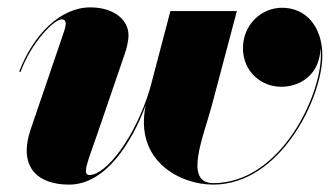

<svg xmlns="http://www.w3.org/2000/svg" viewBox="-20 -490 893 520"><path d="M244 -128.5 317.5 -343C322.5 -357 328 -378 328 -394.5C328 -437.5 287 -470 224.5 -470C143.5 -470 70 -396 32 -296L35.5 -295C65.5 -376.5 127 -437.5 146.5 -437.5C153 -437.5 158 -435 158 -426C158 -417.5 154 -406.5 152 -400.5L63.5 -141C28.5 -39 80 10 167 10C266.5 10 337 -104.5 374.5 -204.5C343.5 -52.5 469.5 10 557 10C742 10 853 -228.5 853 -339C853 -420 807 -469 744 -469C687 -469 638 -422.5 638 -359.5C638 -297 686.5 -255 741.5 -255C796.5 -255 846.5 -291 848 -360C849 -353.5 849 -346.5 849 -339C849 -231 740 6 557.5 6C476 6 532 -122 554 -205.5L621.5 -460H441.5L386.5 -251C346 -115.5 266.5 -16 222.5 -16C201.5 -16 217 -50.5 244 -128.5Z"/></svg>

Font: Bodoni* 48pt Fatface
Style: Italic
Weight: 900
Italic angle: -13°
Version: Version 2.3